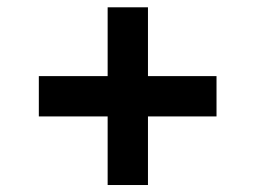

<svg xmlns="http://www.w3.org/2000/svg" viewBox="-20 -555 707 531"><path d="M389.2 -344.5H578.8V-233H389.2V-43.3H277.7V-233H87.4V-344.5H277.7V-534.8H389.2Z"/></svg>

Font: Riot Sans
Style: Bold
Weight: 600
Designer: Rasmus Andersson
Foundry: rsms
Version: Version 4.001